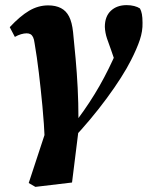

<svg xmlns="http://www.w3.org/2000/svg" viewBox="-20 -535 576 749"><path d="M118 194 92 179 166 -46 289 -48 261 177ZM155 18Q152 -52 145.5 -120.5Q139 -189 131.5 -251.5Q124 -314 115 -366Q113 -382 109 -390Q105 -398 99 -401.5Q93 -405 84 -405Q74 -405 62 -401.5Q50 -398 38 -391L18 -429Q58 -472 93.5 -493Q129 -514 168 -514Q197 -514 217.5 -503.5Q238 -493 249.5 -470.5Q261 -448 265 -410Q270 -361 275 -306Q280 -251 283 -192Q286 -133 286 -73H285Q308 -104 329 -136Q350 -168 368.5 -200.5Q387 -233 403.5 -266.5Q420 -300 435 -334Q442 -349 447.5 -362.5Q453 -376 457 -388L436 -274L413 -341Q405 -362 397.5 -384.5Q390 -407 389 -430Q389 -471 412.5 -493Q436 -515 474 -515Q490 -515 503.5 -511.5Q517 -508 526 -502Q531 -493 533.5 -480Q536 -467 536 -446Q537 -414 525.5 -379.5Q514 -345 491 -300Q476 -270 451.5 -231.5Q427 -193 396 -151Q365 -109 331 -68.5Q297 -28 263 8Z"/></svg>

Font: Source Serif 4
Style: Bold Italic
Weight: 700
Italic angle: -12°
Designer: Frank Grießhammer
Foundry: Adobe Systems Incorporated
Version: Version 4.004;hotconv 1.0.116;makeotfexe 2.5.65601